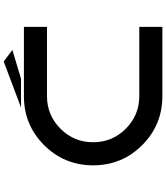

<svg xmlns="http://www.w3.org/2000/svg" viewBox="50 -950 899 1040"><g transform="rotate(-90 500.0 -429.5)"><path d="M500 -750H875V-625H500Q396.5 -625 323.2 -551.8Q250 -478.5 250 -375Q250 -271.5 323.2 -198.2Q396.5 -125 500 -125H875V0H500Q343.8 0 234.4 -109.4Q125 -218.8 125 -375Q125 -531.2 234.4 -640.6Q343.8 -750 500 -750ZM437.5 -765.6 687.5 -859.4 750 -812.5 593.8 -765.6Z"/></g></svg>

Font: Xanmono
Style: Regular
Weight: 400
Designer: GGBotNet
Foundry: GGBotNet
Version: 1.00